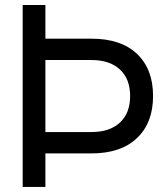

<svg xmlns="http://www.w3.org/2000/svg" viewBox="-20 -740 656 760"><path d="M159.7 0H69.8V-720.2H159.7V-586.9H342.3Q459 -586.9 522.5 -526.6Q585.9 -466.3 585.9 -359.9Q585.9 -253.9 522.2 -193.4Q458.5 -132.8 342.3 -132.8H159.7ZM159.7 -502.4V-217.3H341.8Q414.6 -217.3 454.8 -254.9Q495.1 -292.5 495.1 -359.9Q495.1 -427.2 454.8 -464.8Q414.6 -502.4 341.8 -502.4Z"/></svg>

Font: Vela Sans Med
Style: Regular
Weight: 500
Designer: Principal design: Mikhail Sharanda - project Manrope.
Design modification: Ravid Balaliev
Foundry: Mikhail Sharanda
Version: Version 1.001